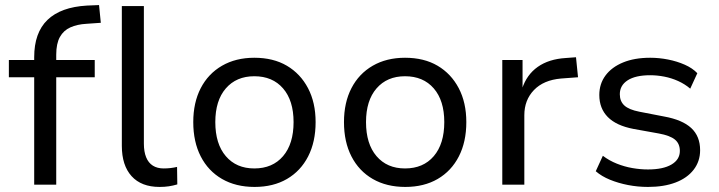

<svg xmlns="http://www.w3.org/2000/svg" viewBox="-20 -729 2839 758"><path d="M115 0V-424H15V-492H138L115 -470V-503Q115 -600 167.5 -650.5Q220 -701 323 -707L371 -709L378 -639L321 -635Q285 -633 258 -621Q231 -609 216.5 -583Q202 -557 202 -513V-481L188 -492H354V-424H202V0ZM610 9Q538 9 499.5 -33.5Q461 -76 461 -153V-705H548V-162Q548 -130 557 -108Q566 -86 583.5 -75Q601 -64 626 -64Q640 -64 653 -65.5Q666 -67 679 -70L680 -1Q663 4 646.5 6.5Q630 9 610 9Z M985 9Q911 9 856.5 -22.5Q802 -54 772.5 -111.5Q743 -169 743 -247Q743 -324 772.5 -381Q802 -438 856.5 -469.5Q911 -501 984 -501Q1059 -501 1112.5 -469.5Q1166 -438 1196 -381Q1226 -324 1226 -247Q1226 -169 1196.5 -111.5Q1167 -54 1113 -22.5Q1059 9 985 9ZM984 -64Q1056 -64 1097.5 -112.5Q1139 -161 1139 -247Q1139 -332 1097.5 -380Q1056 -428 984 -428Q913 -428 871.5 -380Q830 -332 830 -247Q830 -161 871.5 -112.5Q913 -64 984 -64Z M1580 9Q1506 9 1451.5 -22.5Q1397 -54 1367.5 -111.5Q1338 -169 1338 -247Q1338 -324 1367.5 -381Q1397 -438 1451.5 -469.5Q1506 -501 1579 -501Q1654 -501 1707.5 -469.5Q1761 -438 1791 -381Q1821 -324 1821 -247Q1821 -169 1791.5 -111.5Q1762 -54 1708 -22.5Q1654 9 1580 9ZM1579 -64Q1651 -64 1692.5 -112.5Q1734 -161 1734 -247Q1734 -332 1692.5 -380Q1651 -428 1579 -428Q1508 -428 1466.5 -380Q1425 -332 1425 -247Q1425 -161 1466.5 -112.5Q1508 -64 1579 -64Z M1963 0V-492H2043V-378H2041Q2059 -434 2103 -465Q2147 -496 2214 -500L2254 -503L2262 -424L2195 -419Q2126 -413 2088 -373.5Q2050 -334 2050 -274V0Z M2538 9Q2498 9 2459.5 1.5Q2421 -6 2388 -19.5Q2355 -33 2332 -53L2360 -114Q2385 -95 2415 -83Q2445 -71 2476.5 -65.5Q2508 -60 2538 -60Q2598 -60 2631 -79.5Q2664 -99 2664 -133Q2664 -162 2644.5 -178Q2625 -194 2581 -202L2481 -220Q2413 -233 2379.5 -267Q2346 -301 2346 -354Q2346 -398 2370.5 -431Q2395 -464 2440 -482.5Q2485 -501 2547 -501Q2582 -501 2617.5 -494Q2653 -487 2683.5 -473.5Q2714 -460 2733 -440L2705 -379Q2684 -397 2657.5 -409Q2631 -421 2602.5 -426.5Q2574 -432 2547 -432Q2489 -432 2458 -412Q2427 -392 2427 -357Q2427 -329 2445 -312.5Q2463 -296 2504 -288L2602 -269Q2674 -256 2709 -223.5Q2744 -191 2744 -136Q2744 -92 2718.5 -59Q2693 -26 2647 -8.5Q2601 9 2538 9Z"/></svg>

Font: Nunito Sans 9pt
Style: Regular
Weight: 400
Version: Version 3.101;gftools[0.9.27]